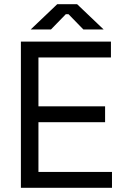

<svg xmlns="http://www.w3.org/2000/svg" viewBox="-20 -899 587 919"><path d="M516 0H80V-700H511V-624H164V-390H483V-314H164V-76H516ZM224 -758H127L254 -879H349L476 -758H379L308 -831H295Z"/></svg>

Font: Rilu
Style: Regular
Weight: 500
Designer: Alí Sinisterra
Foundry: Alí Sinisterra
Version: 0.1